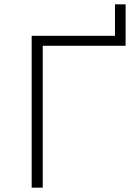

<svg xmlns="http://www.w3.org/2000/svg" viewBox="-20 -865 610 885"><path d="M126 -700H510V-845H559V-654H177V0H126Z"/></svg>

Font: Goldbeck Next Light
Style: Regular
Weight: 300
Designer: Julieta Ulanovsky
Foundry: Julieta Ulanovsky
Version: Version 7.200